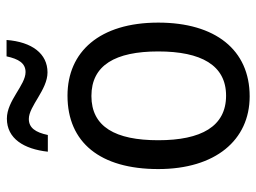

<svg xmlns="http://www.w3.org/2000/svg" viewBox="-118 -654 782 586"><g transform="rotate(-90 273.0 -361.0)"><path d="M103 -606H154C162 -644 176 -664 203 -664C242 -664 292 -607 345 -607C402 -607 438 -654 444 -732H394C386 -695 373 -674 346 -674C306 -674 259 -731 204 -731C143 -731 111 -679 103 -606ZM497 -269C497 -448 408 -546 274 -546C131 -546 50 -446 50 -269C50 -95 138 10 272 10C414 10 497 -95 497 -269ZM138 -269C138 -400 179 -473 273 -473C367 -473 409 -400 409 -269C409 -138 367 -62 274 -62C180 -62 138 -138 138 -269Z"/></g></svg>

Font: Noto Sans Khmer UI SemiCondensed
Style: Regular
Weight: 400
Width: 4
Designer: Danh Hong and the Monotype Design Team
Foundry: Monotype Imaging Inc.
Version: Version 2.002